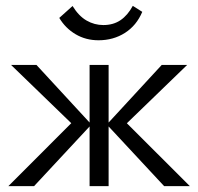

<svg xmlns="http://www.w3.org/2000/svg" viewBox="-20 -636 677 656"><path d="M540.8 0 344.9 -210.6 532.6 -414.2H619.5L389.8 -192V-238.5L628.7 0ZM8.5 0 246.9 -238.5V-192.5L17.7 -414.2H104.5L292.3 -210.6L96.4 0ZM286.1 0V-414.2H351.1V0ZM316.6 -498.4Q273.1 -498.4 238.3 -519Q203.5 -539.6 182.5 -574.8L227.9 -615.5Q249 -581.2 275.8 -565.8Q302.6 -550.4 333 -550.4Q367.2 -550.4 391.8 -567.1Q416.4 -583.9 433.7 -616L466.1 -595.5Q446.5 -548.9 406.9 -523.6Q367.2 -498.4 316.6 -498.4Z"/></svg>

Font: Ysabeau
Style: Bold
Weight: 700
Designer: Christian Thalmann (Catharsis Fonts)
Version: Version 2.000;gftools[0.9.27.dev2+g8671c4b]